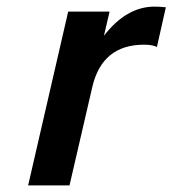

<svg xmlns="http://www.w3.org/2000/svg" viewBox="-20 -560 521 580"><path d="M454 -418Q441 -425 415 -425Q289 -425 259 -298L190 0H65L186 -525H311L294 -452Q362 -540 447 -540Q461 -540 481 -538Z"/></svg>

Font: Miedinger
Style: Bold-Italic
Weight: 700
Italic angle: -13°
Version: Version 001.000